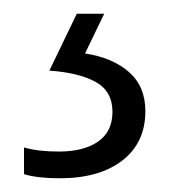

<svg xmlns="http://www.w3.org/2000/svg" viewBox="-20 -20 251 280"><path d="M192 142Q192 188 158.5 214Q125 240 67 240Q35 240 15 234V195Q35 201 66 201Q102 201 123 186.5Q144 172 144 143Q144 113 119.5 99.5Q95 86 52 83L92 0H132L104 58Q144 64 168 85Q192 106 192 142Z"/></svg>

Font: Noto Sans Lao SemiCondensed Light
Style: Regular
Weight: 300
Width: 4
Designer: Monotype Design Team
Foundry: Monotype Imaging Inc.
Version: Version 2.003; ttfautohint (v1.8.4.7-5d5b)